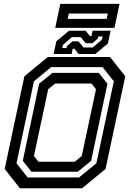

<svg xmlns="http://www.w3.org/2000/svg" viewBox="-20 -1004 693 1024"><path d="M86 0 5 -103 110 -597 235 -700H567L648 -597L543 -103L418 0ZM185 -141.5H379L416 -172L492 -528L468 -558.5H274L237 -528L161 -172ZM127.5 -57.5H401.5L494 -133L587 -570.5L527 -646H252.5L161 -570.5L68 -133ZM148 -88 101.5 -146 188.5 -557.5 260 -615.5H506.5L553 -557.5L466 -146L394.5 -88ZM266 -716 280.5 -784 348 -840H437L459 -812H468L474 -840H570L555.5 -772L488 -716H399L377 -744H368L362 -716ZM312 -747.5H335L336.5 -757.5L366 -783.5H398.5L425.5 -751H475L524 -793L527 -809.5H504L502.5 -799.5L473 -773.5H437L410.5 -806H363.5L315 -764ZM274.5 -855.5 301.5 -983.5H617.5L590.5 -855.5ZM341 -903.5H549L555 -932H347Z"/></svg>

Font: Tourney SemiBold
Style: Italic
Weight: 600
Italic angle: -12°
Version: Version 1.015